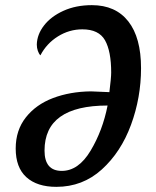

<svg xmlns="http://www.w3.org/2000/svg" viewBox="-20 -700 607 746"><path d="M41 -123Q41 -194 80.5 -244Q120 -294 186 -319Q252 -344 333 -345Q342 -345 405 -342Q412 -398 412 -418Q412 -501 388 -543.5Q364 -586 300 -586Q249 -586 205 -558.5Q161 -531 137 -485Q131 -491 127 -502.5Q123 -514 123 -527Q124 -566 151 -601Q178 -636 226.5 -658Q275 -680 337 -680Q429 -680 478.5 -617Q528 -554 528 -435Q528 -321 489 -215Q450 -109 375.5 -41.5Q301 26 199 26Q124 26 82.5 -11.5Q41 -49 41 -123ZM398 -290Q153 -290 153 -115Q153 -36 220 -36Q285 -36 332 -114.5Q379 -193 398 -290Z"/></svg>

Font: Sansita SW
Style: Italic
Weight: 400
Italic angle: -11°
Designer: Pablo Cosgaya
Foundry: Omnibus-Type
Version: Version 1.000